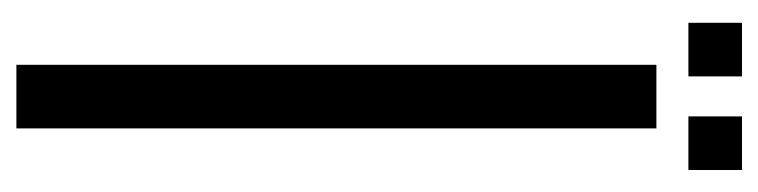

<svg xmlns="http://www.w3.org/2000/svg" viewBox="-374 -574 947 240"><g transform="rotate(90 100.0 -453.5)"><path d="M60.5 0V-800H140V0ZM125 -840V-907H192V-840ZM8 -840V-907H75V-840Z"/></g></svg>

Font: Big Shoulders Stencil Text Thin
Style: Regular
Weight: 400
Version: Version 2.001